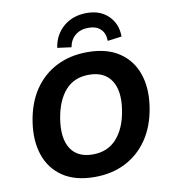

<svg xmlns="http://www.w3.org/2000/svg" viewBox="-100 -1027 995 1123"><g transform="rotate(-10 397.5 -465.5)"><path d="M69 -370Q86 -480 138 -557Q190 -634 271 -675Q352 -716 455 -716Q570 -716 643.5 -666.5Q717 -617 746 -531.5Q775 -446 758 -336Q741 -226 688.5 -148.5Q636 -71 555.5 -30Q475 11 372 11Q257 11 183.5 -38.5Q110 -88 81 -174Q52 -260 69 -370ZM231 -360Q213 -246 253 -183.5Q293 -121 384 -121Q473 -121 526.5 -181.5Q580 -242 596 -346Q614 -459 573 -521.5Q532 -584 441 -584Q352 -584 300 -524.5Q248 -465 231 -360ZM369 -760 286 -771Q298 -849 353.5 -895.5Q409 -942 491 -942Q571 -942 619.5 -894Q668 -846 668 -771L584 -760Q584 -805 558 -830Q532 -855 485 -855Q439 -855 408 -830Q377 -805 369 -760Z"/></g></svg>

Font: Mulish ExtraBold
Style: Italic
Weight: 800
Italic angle: -9°
Designer: Vernon Adams
Foundry: Vernon Adams
Version: Version 3.603; ttfautohint (v1.8.3)